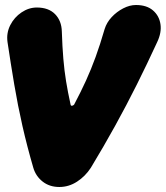

<svg xmlns="http://www.w3.org/2000/svg" viewBox="-20 -722 662 767"><path d="M262 -304Q263 -299 267.5 -299.5Q272 -300 276 -304Q303 -355 323.5 -400Q344 -445 362 -494.5Q380 -544 398 -606Q406 -632 426 -653.5Q446 -675 472 -688.5Q498 -702 523 -702Q566 -702 591 -680.5Q616 -659 621 -625.5Q626 -592 608 -554Q568 -467 526.5 -384Q485 -301 440 -219.5Q395 -138 343 -52Q321 -18 288 3.5Q255 25 217 25Q178 25 150.5 3.5Q123 -18 113 -52Q88 -138 69.5 -219.5Q51 -301 37 -384Q23 -467 10 -554Q5 -590 21 -621.5Q37 -653 66 -672.5Q95 -692 127 -692Q174 -692 200 -665.5Q226 -639 227 -596Q229 -535 233 -487.5Q237 -440 244 -397Q251 -354 262 -304Z"/></svg>

Font: Winky Sans Black
Style: Italic
Weight: 900
Italic angle: -8.97852°
Designer: Simon Atzbach
Foundry: typofactur
Version: Version 1.205